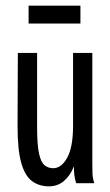

<svg xmlns="http://www.w3.org/2000/svg" viewBox="-20 -647 390 678"><path d="M153 11Q118 11 93 -7.5Q68 -26 55 -72Q42 -118 42 -201L43 -460H111V-198Q111 -135 118 -104Q125 -73 138 -63Q151 -53 168 -53Q197 -53 217.5 -90.5Q238 -128 238 -203V-460H306V-71Q306 -53 306.5 -35.5Q307 -18 313 0H249Q244 -16 242.5 -29.5Q241 -43 241 -60Q229 -28 206.5 -8.5Q184 11 153 11ZM81 -564V-627H264V-564Z"/></svg>

Font: Inconsolata ExtraCondensed Medium
Style: Regular
Weight: 500
Width: 2
Monospace: yes
Designer: Raph Levien, Cyreal, Brenton Simpson
Foundry: Raph Levien, Cyreal, Google
Version: Version 3.001; ttfautohint (v1.8.2.53-6de2)